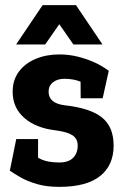

<svg xmlns="http://www.w3.org/2000/svg" viewBox="-20 -720 481 748"><path d="M211 8V-87Q246.7 -87 264.7 -105Q282.7 -123 282.7 -153Q282.7 -179.7 262.3 -193Q242 -206.3 197.7 -212L231 -310Q331.3 -299 377 -262.5Q422.7 -226 422.7 -153Q422.7 -76 369.8 -34Q317 8 211 8ZM211 -508 231 -413Q203.3 -413 186.3 -399.3Q169.3 -385.7 169.3 -362.7Q169.3 -318 231 -310L197.7 -212Q119.7 -221 74.5 -260.7Q29.3 -300.3 29.3 -362.7Q29.3 -408.3 53.5 -440.8Q77.7 -473.3 119.2 -490.7Q160.7 -508 211 -508ZM18.3 -55 80 -139Q108 -116 136 -101.5Q164 -87 211 -87V8Q160.7 8 123.5 -3Q86.3 -14 60.3 -29Q34.3 -44 18.3 -55ZM342 -375.3Q320.7 -391 293.3 -402Q266 -413 231 -413L211 -508Q248.7 -508 284.3 -499Q320 -490 350.7 -475.7Q381.3 -461.3 403.7 -444ZM128.3 -178.3V-55H18.3L43.3 -178.3ZM294.3 -337.3 293.7 -443.3 403.7 -444 380 -337.3ZM159.3 -700H276L379.3 -546.7H266ZM262.7 -700 156 -546.7H42.7L146 -700Z"/></svg>

Font: Epunda Slab Light
Style: Regular
Weight: 300
Designer: Simon Atzbach
Foundry: typofactur
Version: Version 1.102